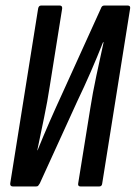

<svg xmlns="http://www.w3.org/2000/svg" viewBox="-20 -675 491 695"><path d="M27 0Q16 0 17 -11L118 -644Q120 -655 129 -655H196Q206 -655 205 -644L160 -362Q152 -309 139.5 -249Q127 -189 115 -131H116Q137 -183 160 -235.5Q183 -288 207 -340L345 -644Q347 -650 350 -652.5Q353 -655 358 -655H442Q453 -655 451 -644L350 -11Q349 0 339 0H272Q261 0 263 -11L307 -284Q315 -336 328.5 -399.5Q342 -463 355 -522H353Q332 -469 308.5 -415Q285 -361 260 -309L124 -11Q121 -6 118.5 -3Q116 0 110 0Z"/></svg>

Font: Sofia Sans Extra Condensed SemiBold
Style: Italic
Weight: 600
Italic angle: -9°
Designer: Botio Nikoltchev, Ani Petrova
Foundry: lettersoup
Version: Version 4.101